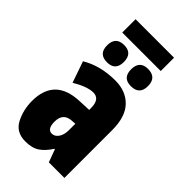

<svg xmlns="http://www.w3.org/2000/svg" viewBox="-268 -946 1030 1030"><g transform="rotate(45 247.5 -431.0)"><path d="M106 -872V-771H398V-872ZM97 -665Q97 -600 161 -600Q224 -600 224 -665Q224 -731 161 -731Q97 -731 97 -665ZM279 -665Q279 -600 342 -600Q407 -600 407 -665Q407 -731 342 -731Q279 -731 279 -665ZM274 -198Q274 -163 259 -141.5Q244 -120 222 -120Q187 -120 187 -176Q187 -240 246 -245L274 -247ZM66 -513 108 -392Q179 -434 224 -434Q274 -434 274 -366V-352L204 -349Q23 -342 23 -169Q23 -102 52 -46Q81 10 151 10Q202 10 232.5 -10.5Q263 -31 290 -73H293L320 0H438V-363Q438 -464 390 -513.5Q342 -563 262 -563Q149 -563 66 -513Z"/></g></svg>

Font: Noto Sans Display Condensed Black
Style: Regular
Weight: 900
Width: 3
Designer: Monotype Design team
Foundry: Monotype Imaging Inc.
Version: 1.000